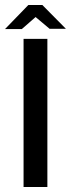

<svg xmlns="http://www.w3.org/2000/svg" viewBox="-44 -746 283 766"><path d="M50 0V-591H145V0ZM-24 -630 69 -726H125L219 -631H154L98 -678L43 -630Z"/></svg>

Font: Alumni Sans SemiBold
Style: Regular
Weight: 600
Designer: Robert E. Leuschke
Foundry: Robert E. Leuschke
Version: Version 1.018